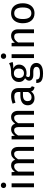

<svg xmlns="http://www.w3.org/2000/svg" viewBox="1723 -2543 1033 4519"><g transform="rotate(-90 2239.5 -283.5)"><path d="M184 0H92V-527H184ZM202 -717Q202 -690 184 -672.5Q166 -655 137 -655Q109 -655 91 -672.5Q73 -690 73 -717Q73 -744 91 -762Q109 -780 137 -780Q166 -780 184 -762Q202 -744 202 -717Z M1040 -378V0H948V-365Q948 -467 874 -467Q835 -467 808 -444.5Q781 -422 750 -374V0H658V-365Q658 -467 584 -467Q544 -467 517 -444Q490 -421 460 -374V0H368V-527H447L455 -450Q514 -539 607 -539Q656 -539 690.5 -514Q725 -489 740 -444Q771 -490 808.5 -514.5Q846 -539 897 -539Q962 -539 1001 -495.5Q1040 -452 1040 -378Z M1890 -378V0H1798V-365Q1798 -467 1724 -467Q1685 -467 1658 -444.5Q1631 -422 1600 -374V0H1508V-365Q1508 -467 1434 -467Q1394 -467 1367 -444Q1340 -421 1310 -374V0H1218V-527H1297L1305 -450Q1364 -539 1457 -539Q1506 -539 1540.5 -514Q1575 -489 1590 -444Q1621 -490 1658.5 -514.5Q1696 -539 1747 -539Q1812 -539 1851 -495.5Q1890 -452 1890 -378Z M2470 -52 2449 12Q2408 7 2383 -11Q2358 -29 2346 -67Q2293 12 2189 12Q2111 12 2066 -32Q2021 -76 2021 -147Q2021 -231 2081.5 -276Q2142 -321 2253 -321H2334V-360Q2334 -416 2307 -440Q2280 -464 2224 -464Q2166 -464 2082 -436L2059 -503Q2157 -539 2241 -539Q2334 -539 2380 -493.5Q2426 -448 2426 -364V-123Q2426 -91 2437 -75.5Q2448 -60 2470 -52ZM2334 -139V-260H2265Q2119 -260 2119 -152Q2119 -105 2142 -81Q2165 -57 2210 -57Q2289 -57 2334 -139Z M3040 -503Q3010 -493 2974 -490Q2938 -487 2886 -487Q2979 -445 2979 -354Q2979 -275 2925 -225Q2871 -175 2778 -175Q2742 -175 2711 -185Q2699 -177 2692 -163.5Q2685 -150 2685 -136Q2685 -93 2754 -93H2838Q2891 -93 2932 -74Q2973 -55 2995.5 -22Q3018 11 3018 53Q3018 130 2955 171.5Q2892 213 2771 213Q2686 213 2636.5 195.5Q2587 178 2566 143Q2545 108 2545 53H2628Q2628 85 2640 103.5Q2652 122 2683 131.5Q2714 141 2771 141Q2854 141 2889.5 120.5Q2925 100 2925 59Q2925 22 2897 3Q2869 -16 2819 -16H2736Q2669 -16 2634.5 -44.5Q2600 -73 2600 -116Q2600 -142 2615 -166Q2630 -190 2658 -209Q2612 -233 2590.5 -268.5Q2569 -304 2569 -355Q2569 -408 2595.5 -450Q2622 -492 2668.5 -515.5Q2715 -539 2772 -539Q2834 -538 2876 -543.5Q2918 -549 2945.5 -558.5Q2973 -568 3013 -586ZM2663 -355Q2663 -301 2692 -268.5Q2721 -236 2774 -236Q2828 -236 2856.5 -267.5Q2885 -299 2885 -356Q2885 -473 2772 -473Q2720 -473 2691.5 -440.5Q2663 -408 2663 -355Z M3224 0H3132V-527H3224ZM3242 -717Q3242 -690 3224 -672.5Q3206 -655 3177 -655Q3149 -655 3131 -672.5Q3113 -690 3113 -717Q3113 -744 3131 -762Q3149 -780 3177 -780Q3206 -780 3224 -762Q3242 -744 3242 -717Z M3809 -378V0H3717V-365Q3717 -421 3696 -444Q3675 -467 3634 -467Q3592 -467 3560 -443Q3528 -419 3500 -374V0H3408V-527H3487L3495 -449Q3523 -491 3564.5 -515Q3606 -539 3656 -539Q3728 -539 3768.5 -496Q3809 -453 3809 -378Z M4422 -264Q4422 -182 4394 -119.5Q4366 -57 4313 -22.5Q4260 12 4187 12Q4076 12 4014 -62Q3952 -136 3952 -263Q3952 -345 3980 -407.5Q4008 -470 4061 -504.5Q4114 -539 4188 -539Q4299 -539 4360.5 -465Q4422 -391 4422 -264ZM4051 -263Q4051 -62 4187 -62Q4323 -62 4323 -264Q4323 -465 4188 -465Q4051 -465 4051 -263Z"/></g></svg>

Font: Statis Sans
Style: Regular
Weight: 400
Designer: bBox Type GmbH
Foundry: bBox Type GmbH
Version: Version 1.000